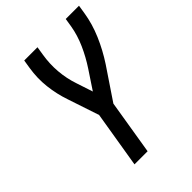

<svg xmlns="http://www.w3.org/2000/svg" viewBox="-214 -833 932 932"><g transform="rotate(-45 251.5 -367.5)"><path d="M149 0 197 -291 143 -453Q124 -508 117 -568.5Q110 -629 120 -691L127 -735H218L211 -691Q202 -636 206.5 -582Q211 -528 228 -478L256 -393L319 -488Q350 -535 373 -586.5Q396 -638 405 -691L412 -735H503L496 -691Q486 -627 459 -564Q432 -501 394 -443L285 -281L239 0Z"/></g></svg>

Font: Iosevka Curly Medium
Style: Italic
Weight: 500
Italic angle: -9°
Monospace: yes
Designer: Belleve Invis
Foundry: Belleve Invis
Version: Version 22.1.2; ttfautohint (v1.8.4)